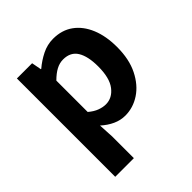

<svg xmlns="http://www.w3.org/2000/svg" viewBox="-213 -714 1070 1070"><g transform="rotate(-45 322.0 -179.5)"><path d="M79 215V-560H199L210 -502H213Q248 -532 290 -553Q332 -574 378 -574Q447 -574 496 -538.5Q545 -503 571.5 -439Q598 -375 598 -289Q598 -193 564 -125Q530 -57 476 -21.5Q422 14 360 14Q323 14 288 -2Q253 -18 221 -47L226 44V215ZM328 -107Q378 -107 412.5 -151.5Q447 -196 447 -287Q447 -367 420.5 -410Q394 -453 336 -453Q308 -453 281.5 -439Q255 -425 226 -396V-149Q253 -126 279 -116.5Q305 -107 328 -107Z"/></g></svg>

Font: Source Han Sans
Style: Bold
Weight: 700
Designer: Ryoko NISHIZUKA Ë•øÂ°öÊ∂ºÂ≠ê (kana, bopomofo & ideographs); Paul D. Hunt (Latin, Greek & Cyrillic); Sandoll Communicatio
Foundry: Adobe
Version: Version 2.004;hotconv 1.0.118;makeotfexe 2.5.65603